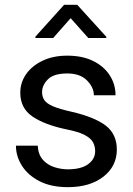

<svg xmlns="http://www.w3.org/2000/svg" viewBox="-20 -770 556 800"><path d="M376.5 -140.1Q376.5 -159.7 367.9 -176.5Q359.4 -193.4 333.3 -207.3Q307.1 -221.2 254.9 -231.4Q166.5 -250 115.5 -284.4Q64.5 -318.8 64.5 -383.8Q64.5 -425.8 88.6 -460.7Q112.8 -495.6 157 -516.8Q201.2 -538.1 260.3 -538.1Q323.7 -538.1 368.7 -515.6Q413.6 -493.2 437.5 -455.8Q461.4 -418.5 461.4 -373H371.1Q371.1 -405.8 342.5 -434.8Q314 -463.9 260.3 -463.9Q204.1 -463.9 179.7 -439.5Q155.3 -415 155.3 -386.2Q155.3 -366.7 165 -352.5Q174.8 -338.4 200.9 -327.1Q227.1 -315.9 276.9 -304.7Q374.5 -282.2 420.7 -246.6Q466.8 -210.9 466.8 -147Q466.8 -77.6 410.9 -33.9Q355 9.8 262.7 9.8Q192.9 9.8 144.5 -15.1Q96.2 -40 71.3 -79.6Q46.4 -119.1 46.4 -163.1H137.2Q139.2 -126 158.7 -104.2Q178.2 -82.5 206.5 -73.5Q234.9 -64.5 262.7 -64.5Q317.9 -64.5 347.2 -85.9Q376.5 -107.4 376.5 -140.1ZM301.8 -750 422.9 -616.7V-611.8H347.7L274.4 -694.3L201.7 -611.8H127.4V-617.2L247.1 -750Z"/></svg>

Font: Vazirmatn RD UI
Style: Regular
Weight: 400
Designer: Saber Rastikerdar
Foundry: Saber Rastikerdar
Version: Version 33.003